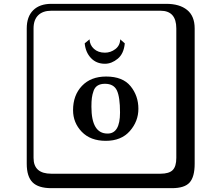

<svg xmlns="http://www.w3.org/2000/svg" viewBox="-20 -774 1140 1006"><path d="M449.2 -567.9Q450.2 -538.1 472.2 -518.1Q494.1 -498 529.8 -498Q559.6 -498 584.2 -516.6Q608.9 -535.2 609.9 -567.9L633.8 -546.9Q628.9 -492.7 596.9 -466.3Q564.9 -439.9 529.8 -439.9Q484.9 -439.9 456.5 -470Q428.2 -500 423.8 -546.9ZM362.8 -196.8Q362.8 -274.9 409.4 -324Q456.1 -373 536.1 -373Q623 -373 664.1 -322.5Q705.1 -272 705.1 -204.1Q705.1 -138.2 660.2 -87.2Q615.2 -36.1 534.2 -36.1Q454.1 -36.1 408.4 -83.5Q362.8 -130.9 362.8 -196.8ZM529.8 -335Q506.8 -335 491.9 -325.9Q477.1 -316.9 470.5 -298.3Q463.9 -279.8 461.4 -261.5Q459 -243.2 459 -214.8Q459 -73.7 543.9 -74.2Q608.9 -74.2 608.9 -184.1Q608.9 -266.1 592.3 -300.5Q575.7 -335 529.8 -335ZM249 -717.8Q204.1 -717.8 179.9 -693.8Q155.8 -669.9 155.8 -625V53.2Q155.8 136.2 249 136.2H820.8Q865.7 136.2 884.8 117.2Q903.8 98.1 903.8 53.2V-625Q903.8 -717.8 820.8 -717.8ZM1000 84Q1000 152.8 973.4 182.4Q946.8 211.9 880.9 211.9H249Q181.2 211.9 150.6 181.4Q120.1 150.9 120.1 84V-625Q120.1 -687 154.1 -720.5Q188 -753.9 249 -753.9H851.1Q920.9 -753.9 960.4 -721.9Q1000 -689.9 1000 -625Z"/></svg>

Font: Linux Biolinum Keyboard
Style: Regular
Weight: 700
Designer: Philipp H. Poll
Foundry: Philipp H. Poll
Version: Version 0.6.1 ; ttfautohint (v0.9)